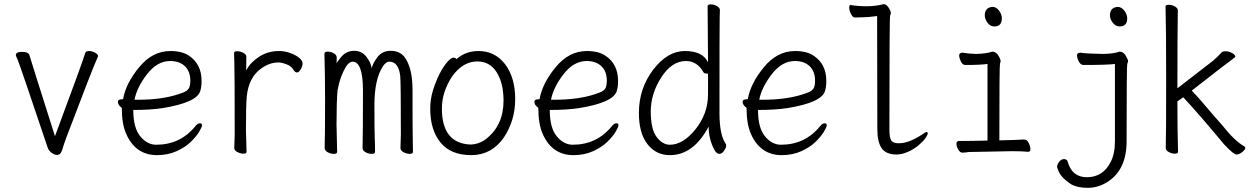

<svg xmlns="http://www.w3.org/2000/svg" viewBox="-20 -729 6040 922"><path d="M254 15Q243 15 233 8Q215 -2 209 -20Q79 -407 66 -439Q56 -461 56 -464Q56 -480 86 -480Q116 -480 121 -465Q128 -440 244 -75Q380 -440 389 -474Q392 -484 407 -484Q422 -484 436.5 -476Q451 -468 451 -459Q422 -395 298 -67Q287 -38 279.5 -11.5Q272 15 254 15Z M734 16Q632 16 587 -84Q565 -131 565 -211Q546 -225 546 -240Q546 -252 564 -252L571 -253Q584 -328 648 -406Q712 -484 798 -484Q855 -484 888 -461Q948 -421 948 -340Q948 -312 942 -293Q927 -237 762 -210Q703 -201 620 -201Q620 -115 653.5 -74.5Q687 -34 730 -34Q846 -34 918 -123Q929 -137 940 -137Q950 -137 950 -128Q950 -119 936.5 -96.5Q923 -74 896.5 -48Q870 -22 828 -3Q786 16 734 16ZM626 -250H642Q755 -250 835 -276Q864 -285 875 -292.5Q886 -300 890 -311.5Q894 -323 894 -341Q894 -386 868 -411Q842 -436 797 -436Q735 -436 686 -372.5Q637 -309 626 -250Z M1164 0Q1164 9 1150 9Q1136 9 1120.5 1.5Q1105 -6 1105 -18L1107 -81Q1107 -378 1105.5 -416Q1104 -454 1104 -474Q1104 -483 1118.5 -483Q1133 -483 1148 -475.5Q1163 -468 1163 -456L1162 -391Q1183 -430 1225 -457Q1267 -484 1320 -484Q1347 -484 1373.5 -474.5Q1400 -465 1416.5 -451.5Q1433 -438 1433 -424.5Q1433 -411 1424 -396Q1415 -381 1406.5 -381Q1398 -381 1391 -391Q1380 -411 1356.5 -420Q1333 -429 1317 -429Q1274 -429 1234 -400Q1174 -357 1165 -266Q1161 -220 1161 -106Z M1584 10Q1568 10 1553.5 2Q1539 -6 1539 -18Q1541 -72 1541 -245Q1541 -369 1538 -471Q1538 -481 1553 -481Q1569 -481 1583 -473Q1597 -465 1597 -453Q1597 -416 1594 -416V-419Q1596 -429 1620 -457Q1644 -485 1681 -485Q1717 -485 1739 -457Q1761 -429 1765 -401Q1769 -423 1792 -454Q1815 -485 1856 -485Q1898 -485 1921 -457Q1961 -406 1961 -297Q1961 -102 1962 -68.5Q1963 -35 1963 0Q1963 10 1948 10Q1933 10 1918 2Q1903 -6 1903 -18L1905 -82Q1905 -332 1902 -364Q1894 -433 1849 -433Q1834 -433 1819 -411Q1778 -349 1778 -225Q1778 -102 1779.5 -68.5Q1781 -35 1781 0Q1781 10 1765 10Q1750 10 1735.5 2Q1721 -6 1721 -18Q1723 -82 1723 -293Q1723 -433 1673 -433Q1659 -433 1644 -413Q1613 -363 1601 -296Q1596 -241 1596 -132L1599 0Q1599 10 1584 10Z M2243 16Q2145 16 2095.5 -44.5Q2046 -105 2046 -207Q2046 -252 2059 -295Q2088 -385 2127 -430Q2145 -452 2157 -452Q2169 -452 2172 -445Q2216 -484 2278 -484Q2357 -484 2405.5 -420.5Q2454 -357 2454 -253Q2454 -150 2399 -68Q2340 16 2243 16ZM2237 -35Q2280 -35 2316 -63Q2398 -129 2398 -245Q2398 -330 2365 -382Q2332 -434 2272 -434Q2203 -434 2151 -362Q2102 -287 2102 -208Q2102 -42 2237 -35Z M2734 16Q2632 16 2587 -84Q2565 -131 2565 -211Q2546 -225 2546 -240Q2546 -252 2564 -252L2571 -253Q2584 -328 2648 -406Q2712 -484 2798 -484Q2855 -484 2888 -461Q2948 -421 2948 -340Q2948 -312 2942 -293Q2927 -237 2762 -210Q2703 -201 2620 -201Q2620 -115 2653.5 -74.5Q2687 -34 2730 -34Q2846 -34 2918 -123Q2929 -137 2940 -137Q2950 -137 2950 -128Q2950 -119 2936.5 -96.5Q2923 -74 2896.5 -48Q2870 -22 2828 -3Q2786 16 2734 16ZM2626 -250H2642Q2755 -250 2835 -276Q2864 -285 2875 -292.5Q2886 -300 2890 -311.5Q2894 -323 2894 -341Q2894 -386 2868 -411Q2842 -436 2797 -436Q2735 -436 2686 -372.5Q2637 -309 2626 -250Z M3197 16Q3130 16 3089 -37Q3048 -90 3048 -186Q3048 -304 3116.5 -394Q3185 -484 3269 -484Q3354 -484 3380 -430L3378 -699Q3378 -708 3393 -708Q3408 -708 3422.5 -700Q3437 -692 3437 -681Q3437 -669 3436 -643.5Q3435 -618 3435 -185Q3435 -80 3466 -37Q3467 -35 3467 -27Q3467 -20 3457 -5Q3447 10 3434 10Q3421 10 3409 -12Q3383 -63 3383 -121Q3310 16 3197 16ZM3197 -34Q3259 -34 3318 -106Q3380 -182 3380 -276V-373Q3380 -376 3371 -376Q3362 -376 3358 -382Q3328 -436 3274 -436Q3206 -436 3155.5 -357.5Q3105 -279 3105 -194Q3105 -109 3133 -71.5Q3161 -34 3197 -34Z M3734 16Q3632 16 3587 -84Q3565 -131 3565 -211Q3546 -225 3546 -240Q3546 -252 3564 -252L3571 -253Q3584 -328 3648 -406Q3712 -484 3798 -484Q3855 -484 3888 -461Q3948 -421 3948 -340Q3948 -312 3942 -293Q3927 -237 3762 -210Q3703 -201 3620 -201Q3620 -115 3653.5 -74.5Q3687 -34 3730 -34Q3846 -34 3918 -123Q3929 -137 3940 -137Q3950 -137 3950 -128Q3950 -119 3936.5 -96.5Q3923 -74 3896.5 -48Q3870 -22 3828 -3Q3786 16 3734 16ZM3626 -250H3642Q3755 -250 3835 -276Q3864 -285 3875 -292.5Q3886 -300 3890 -311.5Q3894 -323 3894 -341Q3894 -386 3868 -411Q3842 -436 3797 -436Q3735 -436 3686 -372.5Q3637 -309 3626 -250Z M4286 13Q4235 13 4214 -17Q4193 -47 4193 -110L4192 -652Q4148 -646 4123 -646Q4098 -646 4084 -645Q4075 -645 4066.5 -662Q4058 -679 4058 -692Q4058 -705 4063 -705Q4101 -699 4142 -699Q4184 -699 4224 -709Q4239 -709 4252 -684Q4258 -674 4258 -667Q4258 -661 4254.5 -654.5Q4251 -648 4251 -108Q4251 -67 4260 -54Q4269 -41 4296 -41Q4344 -41 4408 -83Q4424 -95 4430 -95Q4435 -95 4435 -88Q4435 -81 4423.5 -65Q4412 -49 4390 -30.5Q4368 -12 4339 0.5Q4310 13 4286 13Z M4601 4Q4590 4 4581.5 -11Q4573 -26 4573 -39Q4573 -52 4586 -52Q4641 -52 4722 -54V-422Q4691 -417 4616 -417Q4602 -417 4594 -434Q4586 -451 4586 -463Q4586 -476 4602 -476Q4633 -471 4667 -470Q4717 -471 4744 -481Q4767 -481 4780 -452Q4785 -442 4785 -436Q4785 -430 4782 -423.5Q4779 -417 4779 -55Q4875 -57 4891 -59H4899Q4912 -59 4920 -42.5Q4928 -26 4928 -13Q4928 0 4917 0Q4891 -3 4841 -3L4632 1Q4615 4 4603 4ZM4755 -602Q4735 -602 4722 -620Q4709 -638 4709 -655Q4709 -693 4746 -696Q4764 -696 4777.5 -678Q4791 -660 4791 -641Q4791 -602 4755 -602Z M5203 173Q5154 173 5124 156Q5072 122 5061 87L5056 73Q5056 63 5065.5 49Q5075 35 5089 35Q5104 35 5107 47Q5128 122 5199 122Q5277 122 5314 48Q5334 9 5334 -51V-422Q5302 -417 5183 -417Q5169 -417 5160.5 -434Q5152 -451 5152 -463Q5152 -476 5168 -476Q5200 -471 5278 -470Q5329 -471 5356 -481Q5378 -481 5391 -452Q5397 -442 5397 -436Q5397 -430 5393.5 -423.5Q5390 -417 5390 -50Q5390 88 5296 146Q5252 173 5203 173ZM5357 -602Q5337 -602 5323.5 -620Q5310 -638 5310 -655Q5310 -693 5347 -696Q5365 -696 5379 -678Q5393 -660 5393 -641Q5393 -602 5357 -602Z M5917 13Q5904 13 5858 -36Q5736 -183 5662 -262L5634 -242Q5634 -106 5637 0Q5637 9 5622 9Q5607 9 5592.5 1Q5578 -7 5578 -18Q5580 -70 5580 -346Q5580 -598 5577 -697Q5577 -706 5592 -706Q5608 -706 5622 -698Q5636 -690 5636 -679Q5634 -561 5634 -305L5806 -438Q5829 -458 5846 -477Q5851 -483 5866 -483Q5880 -483 5896 -474.5Q5912 -466 5912 -458Q5912 -455 5908 -452Q5872 -426 5703 -294Q5731 -265 5766 -223.5Q5801 -182 5848 -129Q5909 -52 5954 -27Q5960 -24 5960 -18Q5960 -11 5945.5 1Q5931 13 5917 13Z"/></svg>

Font: LXGW WenKai Mono TC Light
Style: Regular
Weight: 300
Designer: LXGW / Fontworks Inc.
Foundry: LXGW / Fontworks Inc.
Version: Version 1.330